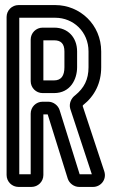

<svg xmlns="http://www.w3.org/2000/svg" viewBox="-20 -712 448 757"><path d="M101 -264V-25H56V-642H198C269 -642 329 -587 329 -509V-447C329 -399 312 -365 276 -336C261 -325 251 -304 257 -283L342 -25H294L215 -278C209 -297 190 -311 170 -311H148C122 -311 101 -290 101 -264ZM151 -22V-261H168L247 -8C253 11 272 25 292 25H347C377 25 402 -4 391 -37L306 -294C306 -295 307 -296 307 -297C354 -334 379 -385 379 -447V-509C379 -615 295 -692 198 -692H53C27 -692 6 -671 6 -645V-22C6 4 27 25 53 25H104C130 25 151 4 151 -22ZM101 -556V-392C101 -366 122 -345 148 -345H193C258 -345 284 -400 284 -447V-509C284 -564 248 -603 194 -603H148C122 -603 101 -582 101 -556ZM193 -395H151V-553H194C220 -553 234 -540 234 -509V-447C234 -414 222 -395 193 -395Z"/></svg>

Font: DIN Rundschrift
Style: EngKont
Weight: 400
Width: 3
Version: Version 1.027